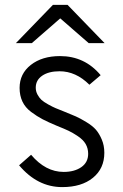

<svg xmlns="http://www.w3.org/2000/svg" viewBox="-20 -752 503 784"><path d="M342 -576 226 -677 110 -576H45L196 -732H256L407 -576ZM234 12Q133 12 58 -77L107 -120Q166 -50 240 -50Q284 -50 312 -69.5Q340 -89 340 -124Q340 -146 330 -163.5Q320 -181 298.5 -195.5Q277 -210 260 -218Q243 -226 213 -238Q177 -253 154 -265Q131 -277 107 -295Q83 -313 71.5 -337.5Q60 -362 60 -393Q60 -451 106 -487Q152 -523 225 -523Q326 -523 391 -445L345 -406Q290 -461 223 -461Q179 -461 152.5 -443Q126 -425 126 -394Q126 -379 133 -366Q140 -353 149 -344.5Q158 -336 177 -325.5Q196 -315 207 -310.5Q218 -306 243 -296Q273 -284 290 -276.5Q307 -269 332.5 -253.5Q358 -238 371.5 -222.5Q385 -207 395.5 -182.5Q406 -158 406 -128Q406 -64 359.5 -26Q313 12 234 12Z"/></svg>

Font: Overpass Light
Style: Regular
Weight: 300
Designer: Delve Withrington, Thomas Jockin
Foundry: Delve Fonts
Version: Version 3.000;DELV;Overpass